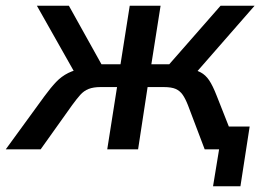

<svg xmlns="http://www.w3.org/2000/svg" viewBox="-49 -518 929 666"><path d="M690 128 711 0H672L684 -79H817L785 128ZM-29 0 105 -184Q127 -214 145.5 -233.5Q164 -253 188 -265Q212 -277 246 -281L218 -252L79 -498H190L303 -295H369L401 -498H508L476 -295H538L716 -498H834L619 -252L602 -281Q630 -276 647 -267Q664 -258 676.5 -239.5Q689 -221 703 -185L776 0H661L603 -153Q594 -176 584.5 -189.5Q575 -203 560.5 -209.5Q546 -216 518 -216H463L430 0H323L357 -216H300Q275 -216 258.5 -209.5Q242 -203 229.5 -189Q217 -175 201 -153L92 0Z"/></svg>

Font: Nunito Sans 7pt SemiCondensed SemiBold
Style: Italic
Weight: 600
Width: 4
Italic angle: -9°
Designer: Vernon Adams
Foundry: Vernon Adams
Version: Version 3.101;gftools[0.9.27]